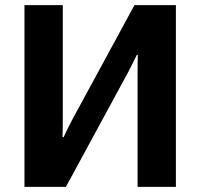

<svg xmlns="http://www.w3.org/2000/svg" viewBox="-20 -731 784 751"><path d="M668 0H518.1V-440.9Q518.1 -457.5 518.3 -478.5Q518.6 -499.5 519 -516.6H515.4Q507.6 -500.2 499.6 -484.6Q491.7 -469 482.4 -450.7L237.8 0H75.7V-710.9H225.6V-270Q225.6 -253.4 225.3 -232.2Q225.1 -210.9 224.6 -194.3H228.8Q234.9 -207.8 243.5 -225.3Q252.2 -242.9 261.2 -260.3L505.9 -710.9H668Z"/></svg>

Font: RobotoFlex
Style: Regular
Weight: 400
Designer: Berlow after Robertson
Foundry: Google
Version: Version 2.136